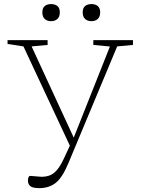

<svg xmlns="http://www.w3.org/2000/svg" viewBox="-20 -714 710 966"><path d="M178.5 232.5Q145 232.5 132.8 222.8Q120.5 213 120.5 193.5Q120.5 185 123.5 178Q126.5 171 131 171Q134 171 146.2 172Q158.5 173 171.8 174.2Q185 175.5 190.5 175.5Q228.5 175.5 253.5 154.5Q278.5 133.5 301.5 83.5L331.5 19L98 -480.5L18 -493V-512H219.5V-488L139 -480.5L351 -21.5L533 -480L449.5 -488V-512H649V-488L569.5 -480.5L324.5 106Q293.5 180.5 259.8 206.5Q226 232.5 178.5 232.5ZM237 -607.5Q217 -607.5 205 -618.8Q193 -630 193 -651.5Q193 -673.5 205 -683.5Q217 -693.5 237 -693.5Q257 -693.5 269 -683.5Q281 -673.5 281 -651.5Q281 -630 269 -618.8Q257 -607.5 237 -607.5ZM440 -607.5Q420 -607.5 408 -618.8Q396 -630 396 -651.5Q396 -673.5 408 -683.5Q420 -693.5 440 -693.5Q460 -693.5 472 -683.5Q484 -673.5 484 -651.5Q484 -630 472 -618.8Q460 -607.5 440 -607.5Z"/></svg>

Font: Newsreader 6pt ExtraLight
Style: Regular
Weight: 275
Designer: Hugues Gentile
Foundry: Production Type
Version: Version 1.003; ttfautohint (v1.8.3)